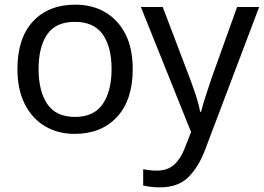

<svg xmlns="http://www.w3.org/2000/svg" viewBox="-20 -566 1135 826"><path d="M551 -269Q551 -136 483.5 -63Q416 10 301 10Q230 10 174.5 -22.5Q119 -55 87 -117.5Q55 -180 55 -269Q55 -402 122 -474Q189 -546 304 -546Q377 -546 432.5 -513.5Q488 -481 519.5 -419.5Q551 -358 551 -269ZM146 -269Q146 -174 183.5 -118.5Q221 -63 303 -63Q384 -63 422 -118.5Q460 -174 460 -269Q460 -364 422 -418Q384 -472 302 -472Q220 -472 183 -418Q146 -364 146 -269ZM586 -536H680L796 -231Q811 -191 823 -154.5Q835 -118 841 -85H845Q851 -110 864 -150.5Q877 -191 891 -232L1000 -536H1095L864 74Q836 150 791.5 195Q747 240 669 240Q645 240 627 237.5Q609 235 596 232V162Q607 164 622.5 166Q638 168 655 168Q701 168 729.5 142Q758 116 774 73L802 2Z"/></svg>

Font: Go Noto Kurrent-Regular
Style: Regular
Weight: 400
Designer: Monotype Design Team
Foundry: Monotype Imaging Inc.
Version: Version 2.012; ttfautohint (v1.8.4.7-5d5b)